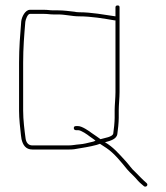

<svg xmlns="http://www.w3.org/2000/svg" viewBox="-20 -638 611 705"><path d="M175 -585H192C221 -585 244 -578 270 -578C315 -578 361 -570 402 -563H404V-299C404 -279 401 -251 401 -234V-205C401 -191 398 -160 396 -149C396 -135 361 -131 349 -127L335 -137C328 -142 322 -146 316 -150C307 -157 281 -175 267 -175H259C254 -175 251 -173 251 -168C251 -163 254 -160 259 -160H267C278 -160 302 -143 308 -138C314 -133 325 -127 331 -121H330C326 -119 320 -117 314 -116C301 -113 287 -109 272 -108C257 -107 247 -104 230 -104H99C83 -104 76 -116 74 -129C70 -159 65 -197 65 -232V-408C65 -462 69 -511 73 -558C74 -566 81 -587 90 -587H142C156 -587 163 -585 175 -585ZM270 -593C263 -593 258 -594 253 -595C235 -597 214 -600 192 -600H175C163 -600 156 -602 142 -602H90C73 -602 60 -577 58 -560C54 -511 50 -463 50 -408V-231C50 -202 54 -167 57 -141L59 -127C64 -106 74 -89 99 -89H230C238 -89 245 -89 252 -90C281 -95 310 -99 335 -106L347 -110C354 -105 362 -100 370 -95C400 -75 424 -44 447 -16C458 -3 476 12 486 25C494 34 501 39 509 46C517 51 526 41 518 34C504 22 492 9 478 -5C462 -19 455 -32 440 -48C416 -74 396 -98 365 -116H367C385 -121 409 -127 411 -147C413 -160 416 -189 416 -205V-234C416 -252 419 -279 419 -300V-611C419 -616 417 -618 412 -618C407 -618 404 -616 404 -611V-578C362 -584 316 -593 270 -593Z"/></svg>

Font: Electronic
Style: UltTh
Weight: 100
Version: Version 1.011